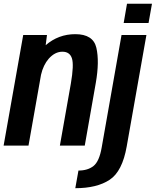

<svg xmlns="http://www.w3.org/2000/svg" viewBox="-40 -784 839 1034"><path d="M-20.5 0 85 -595.5H213L206 -540.5Q274.5 -600 365.5 -600Q462 -600 479 -526.5Q496 -453 476 -338L416.5 0H282.5L341.5 -333.5Q359 -435 347.2 -470.2Q335.5 -505.5 296 -505.5Q256 -505.5 222.5 -468Q193 -434 181 -381.5L113.5 0ZM365.5 229.5 382.5 134.5Q432.5 134.5 463.5 110Q494.5 85.5 507.5 11L614.5 -595.5H748.5L642.5 4Q619 139 550.5 184.2Q482 229.5 365.5 229.5ZM644 -764H778.5L760 -660H626Z"/></svg>

Font: Anybody SemiBold
Style: Italic
Weight: 600
Italic angle: -10°
Designer: Tyler Finck
Foundry: Etcetera Type Company
Version: Version 1.010; ttfautohint (v1.8.3) -l 8 -r 50 -G 200 -x 14 